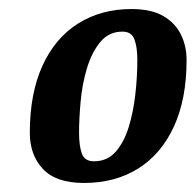

<svg xmlns="http://www.w3.org/2000/svg" viewBox="-20 -675 433 425"><path d="M166 -270Q104 -270 75 -301Q46 -332 46 -381Q46 -468 74 -529.5Q102 -591 153 -623Q204 -655 271 -655Q315 -655 341.5 -639.5Q368 -624 380.5 -598.5Q393 -573 393 -542Q393 -456 365 -395Q337 -334 286 -302Q235 -270 166 -270ZM188 -318Q217 -318 235.5 -338.5Q254 -359 264.5 -392.5Q275 -426 279.5 -465.5Q284 -505 284 -542Q284 -571 277.5 -588Q271 -605 251 -605Q221 -605 202 -582Q183 -559 172.5 -524Q162 -489 158.5 -450.5Q155 -412 155 -381Q155 -353 161 -335.5Q167 -318 188 -318Z"/></svg>

Font: Manuale
Style: Bold Italic
Weight: 700
Italic angle: -11°
Version: Version 1.002